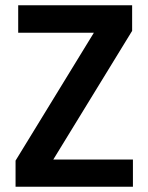

<svg xmlns="http://www.w3.org/2000/svg" viewBox="-20 -708 562 728"><path d="M39 0V-99L336 -584H49V-688H481V-591L182 -103H484V0Z"/></svg>

Font: Saira Semi Condensed Medium
Style: Regular
Weight: 500
Width: 4
Designer: Hector Gatti with collaboration of the Omnibus-Type team
Foundry: Omnibus-Type
Version: Version 1.001; ttfautohint (v1.8)